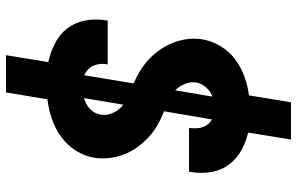

<svg xmlns="http://www.w3.org/2000/svg" viewBox="-195 -688 990 640"><g transform="rotate(90 300.0 -368.0)"><path d="M164 107 187 -34Q155 -41 125 -56Q95 -71 75.5 -96Q56 -121 49 -154Q42 -187 47 -222L49 -232H195L194 -228Q192 -216 193.5 -204.5Q195 -193 199.5 -183Q204 -173 212.5 -165.5Q221 -158 231 -154L258 -318Q236 -328 215.5 -340.5Q195 -353 177.5 -369.5Q160 -386 146 -406Q132 -426 123 -448.5Q114 -471 110.5 -496Q107 -521 111 -547Q116 -578 133.5 -607.5Q151 -637 178 -657Q205 -677 236 -688Q267 -699 298 -703L321 -843H445L422 -700Q453 -693 481 -677.5Q509 -662 528 -637Q547 -612 553 -579.5Q559 -547 554 -513L552 -503H406L407 -507Q408 -518 407.5 -529Q407 -540 403.5 -549.5Q400 -559 393.5 -567Q387 -575 378 -579L351 -420Q374 -411 396 -398.5Q418 -386 436 -369.5Q454 -353 469 -333Q484 -313 493.5 -289.5Q503 -266 506.5 -240.5Q510 -215 506 -188Q501 -156 482.5 -126.5Q464 -97 435.5 -76.5Q407 -56 375 -45.5Q343 -35 311 -31L288 107ZM281 -457 302 -581Q285 -575 271.5 -560Q258 -545 255 -527Q252 -507 260 -488.5Q268 -470 281 -457ZM307 -153Q317 -156 326 -160.5Q335 -165 343 -172.5Q351 -180 355.5 -189Q360 -198 362 -208Q364 -220 362 -231Q360 -242 355.5 -251.5Q351 -261 344 -269.5Q337 -278 329 -284Z"/></g></svg>

Font: Iosevka Heavy Extended Oblique
Style: Regular
Weight: 900
Width: 7
Italic angle: -9°
Monospace: yes
Designer: Belleve Invis
Foundry: Belleve Invis
Version: Version 32.5.0; ttfautohint (v1.8.4)